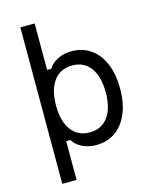

<svg xmlns="http://www.w3.org/2000/svg" viewBox="-148 -945 996 1242"><g transform="rotate(-15 350.0 -324.0)"><path d="M389 15Q338 15 297 -5Q256 -25 235 -60H207V200H111V-848H207V-537H235Q256 -572 297 -592.5Q338 -613 389 -613Q463 -613 517.5 -575Q572 -537 602 -466.5Q632 -396 632 -299Q632 -202 602 -131.5Q572 -61 517.5 -23Q463 15 389 15ZM203 -299Q203 -193 247 -134Q291 -75 370 -75Q449 -75 492.5 -134Q536 -193 536 -299Q536 -405 492.5 -464Q449 -523 370 -523Q291 -523 247 -464Q203 -405 203 -299Z"/></g></svg>

Font: Martian Mono Light
Style: Regular
Weight: 300
Monospace: yes
Designer: Roman Shamin
Foundry: Evil Martians
Version: Version 1.000; ttfautohint (v1.8.4.7-5d5b)